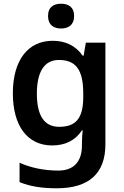

<svg xmlns="http://www.w3.org/2000/svg" viewBox="-20 -771 666 1031"><path d="M308 -751C269 -751 238 -734 238 -685C238 -636 269 -618 308 -618C346 -618 378 -636 378 -685C378 -734 346 -751 308 -751ZM263 -552C129 -552 49 -446 49 -270C49 -94 128 10 260 10C328 10 383 -15 420 -71H424C422 -55 420 -24 420 -4V10C420 98 375 145 293 145C217 145 146 130 85 103V207C144 231 208 240 285 240C459 240 546 159 546 4V-542H441L429 -472H424C386 -526 331 -552 263 -552ZM296 -449C387 -449 427 -397 427 -269V-250C427 -134 386 -90 298 -90C217 -90 178 -151 178 -268C178 -387 219 -449 296 -449Z"/></svg>

Font: Noto Sans Bamum SemiBold
Style: Regular
Weight: 600
Designer: Monotype Design Team
Foundry: Monotype Imaging Inc.
Version: Version 2.002